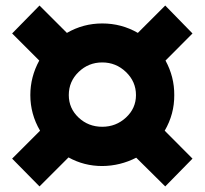

<svg xmlns="http://www.w3.org/2000/svg" viewBox="-20 -665 741 695"><path d="M576.2 -191.9 676.8 -90.8 578.1 9.8 473.1 -94.2Q415 -64.5 350.1 -64Q284.2 -64 228 -95.2L123 9.8L23.9 -90.8L125 -191.9Q89.8 -252 89.8 -320.8Q89.8 -386.7 122.1 -445.8L23.9 -543.9L123 -645L222.2 -545.9Q281.2 -580.1 350.1 -580.1Q419.9 -580.1 479 -545.9L578.1 -645L676.8 -543.9L579.1 -445.8Q611.3 -386.7 610.8 -320.8Q611.3 -252 576.2 -191.9ZM472.2 -320.8Q472.2 -369.6 436 -404.3Q399.9 -439 350.1 -439Q300.3 -439 264.6 -404.5Q229 -370.1 229 -320.8Q229 -272.9 264.4 -239.5Q299.8 -206.1 350.1 -206.1Q399.9 -206.1 436 -239.5Q472.2 -272.9 472.2 -320.8Z"/></svg>

Font: Argentum Sans
Style: Bold
Weight: 700
Designer: Julieta Ulanovsky (Modified by Cristiano Sobral)
Foundry: Julieta Ulanovsky
Version: Version 1.000; ttfautohint (v1.5.65-e2d9)